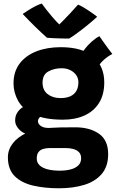

<svg xmlns="http://www.w3.org/2000/svg" viewBox="-20 -788 656 1058"><path d="M327 -128.5Q225 -128.5 165.2 -157.5Q105.5 -186.5 80 -232.2Q54.5 -278 54.5 -328.5Q54.5 -393.5 88.5 -438Q122.5 -482.5 181 -505.2Q239.5 -528 314.5 -528Q435 -528 494.8 -475Q554.5 -422 554.5 -334.5Q554.5 -266.5 525.8 -220.8Q497 -175 446 -151.8Q395 -128.5 327 -128.5ZM304.5 249.5Q226.5 249.5 162.8 234.8Q99 220 61.2 182.8Q23.5 145.5 23.5 78.5Q23.5 37 50.5 1.8Q77.5 -33.5 128 -56.2Q178.5 -79 247.5 -83Q278.5 -85 313.2 -85.8Q348 -86.5 395 -86.5Q474.5 -86.5 525.2 -51.2Q576 -16 576 61.5Q576 129.5 540.2 171Q504.5 212.5 443.2 231Q382 249.5 304.5 249.5ZM309 152.5Q343 152.5 369.5 145.5Q396 138.5 411.5 123.5Q427 108.5 427 84Q427 62.5 414.8 50.2Q402.5 38 383.8 33Q365 28 345 28Q331.5 28 314 28Q296.5 28 279.8 28Q263 28 252 28Q233.5 28 217.8 32.8Q202 37.5 192.2 50Q182.5 62.5 182.5 85.5Q182.5 108.5 199 123.5Q215.5 138.5 244 145.5Q272.5 152.5 309 152.5ZM185 -31.5Q117 -45.5 90.2 -70Q63.5 -94.5 63.5 -124.5Q63.5 -148 74 -165.2Q84.5 -182.5 99.2 -193.2Q114 -204 127.5 -207.5L226.5 -157.5Q207.5 -151 198.2 -140.8Q189 -130.5 189 -120Q189 -106 204.2 -94.5Q219.5 -83 247.5 -83ZM313.5 -247.5Q345.5 -247.5 367.5 -257.5Q389.5 -267.5 400.8 -287Q412 -306.5 412 -334.5Q412 -357.5 399.2 -375Q386.5 -392.5 365.8 -402.2Q345 -412 320 -412Q279 -412 246.8 -394.5Q214.5 -377 214.5 -332.5Q214.5 -291 242.8 -269.2Q271 -247.5 313.5 -247.5ZM512.5 -402 424.5 -476Q430.5 -495.5 447.2 -517.8Q464 -540 485.8 -559.2Q507.5 -578.5 528 -588.5Q535 -578 548 -559.5Q561 -541 575 -522Q589 -503 599 -490.5Q587.5 -485 574.2 -475.8Q561 -466.5 548.5 -454.8Q536 -443 526.5 -429.5Q517 -416 512.5 -402ZM410 -762.5Q423 -757.5 439.5 -747.8Q456 -738 472.2 -727Q488.5 -716 500.5 -707.2Q512.5 -698.5 515.5 -695.5Q490 -672 459 -647Q428 -622 401.5 -602.8Q375 -583.5 361 -575.5Q344 -575.5 320.8 -576Q297.5 -576.5 275.5 -577.5Q253.5 -578.5 239 -580Q207 -608.5 174.5 -640.2Q142 -672 105 -711Q116.5 -719 134.5 -730.5Q152.5 -742 172.8 -752.8Q193 -763.5 210 -768.5Q223.5 -749.5 238.5 -730.8Q253.5 -712 267.8 -695.2Q282 -678.5 293.5 -666.5Q305 -654.5 311 -649.5H303Q310 -656 327.5 -673.8Q345 -691.5 367.2 -715.2Q389.5 -739 410 -762.5Z"/></svg>

Font: Grandstander Thin
Style: Bold
Weight: 700
Version: Version 1.200